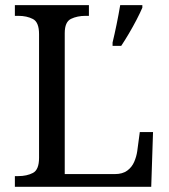

<svg xmlns="http://www.w3.org/2000/svg" viewBox="-20 -717 648 737"><path d="M37.1 0V-41H49.8Q83 -41 106.4 -53.2Q129.9 -65.4 129.9 -111.3V-585.9Q129.9 -631.8 106.4 -644Q83 -656.2 49.8 -656.2H37.1V-697.3H321.3V-656.2H308.6Q276.4 -656.2 252.4 -644.5Q228.5 -632.8 228.5 -589.8V-48.8H420.9Q450.2 -48.8 468.3 -62Q486.3 -75.2 495.1 -95.7Q503.9 -116.2 506.8 -136.7L516.6 -210H567.4L560.5 0ZM412.1 -553.7Q419.9 -585.9 427.7 -624Q435.5 -662.1 441.4 -697.3H526.4V-687.5Q517.6 -667 503.9 -640.6Q490.2 -614.3 474.6 -587.9Q459 -561.5 445.3 -541H412.1Z"/></svg>

Font: Noto Serif Todhri
Style: Regular
Weight: 400
Designer: Mikhail Merkuryev
Version: Version 1.000; ttfautohint (v1.8.4.7-5d5b)